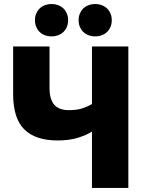

<svg xmlns="http://www.w3.org/2000/svg" viewBox="-20 -930 725 950"><path d="M435 0V-279Q409 -262 366 -248.5Q323 -235 265 -235Q156 -235 100.5 -289.5Q45 -344 45 -465V-700H225V-495Q225 -465 231.5 -444Q238 -423 250 -410Q262 -397 280 -391Q298 -385 320 -385Q362 -385 389.5 -394.5Q417 -404 435 -415V-700H615V0ZM235 -750Q217 -750 201.5 -756Q186 -762 175.5 -772.5Q165 -783 159 -797.5Q153 -812 153 -830Q153 -848 159 -862.5Q165 -877 175.5 -887.5Q186 -898 201.5 -904Q217 -910 235 -910Q253 -910 268.5 -904Q284 -898 294.5 -887.5Q305 -877 311 -862.5Q317 -848 317 -830Q317 -812 311 -797.5Q305 -783 294.5 -772.5Q284 -762 268.5 -756Q253 -750 235 -750ZM451 -750Q433 -750 417.5 -756Q402 -762 391.5 -772.5Q381 -783 375 -797.5Q369 -812 369 -830Q369 -848 375 -862.5Q381 -877 391.5 -887.5Q402 -898 417.5 -904Q433 -910 451 -910Q469 -910 484.5 -904Q500 -898 510.5 -887.5Q521 -877 527 -862.5Q533 -848 533 -830Q533 -812 527 -797.5Q521 -783 510.5 -772.5Q500 -762 484.5 -756Q469 -750 451 -750Z"/></svg>

Font: Golos Text VF
Style: Regular
Weight: 400
Designer: A.Korolkova, Vitaly Kuzmin
Foundry: ParaType Ltd
Version: Version 2.003